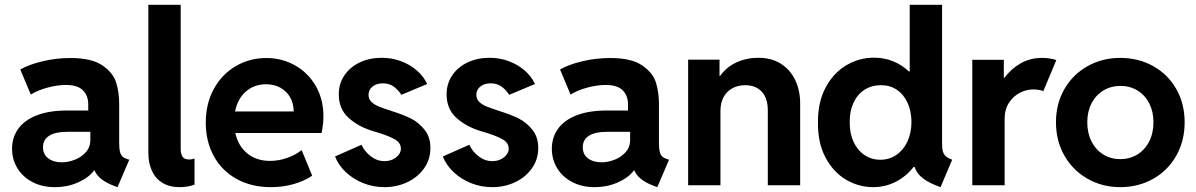

<svg xmlns="http://www.w3.org/2000/svg" viewBox="-20 -772 4984 800"><path d="M30.3 -152.3Q30.3 -199.7 56.2 -235.6Q82 -271.5 133.3 -291.5Q184.6 -311.5 257.8 -311.5H347.7V-336.9Q347.7 -373.5 325.4 -395.8Q303.2 -418 254.9 -418Q217.8 -418 176.3 -406.5Q134.8 -395 108.4 -377.9L64.5 -482.4Q97.7 -502 154.8 -516.1Q211.9 -530.3 273.4 -530.3Q361.3 -530.3 406.2 -499.8Q451.2 -469.2 463.9 -428.5Q476.6 -387.7 476.6 -338.9V-175.8Q476.6 -145 482.9 -130.6Q489.3 -116.2 506.8 -110.4L518.6 -106.4L469.7 7.8L454.1 2Q390.6 -22 373.5 -62.5H372.6Q350.6 -32.2 305.9 -12.2Q261.2 7.8 208 7.8Q156.2 7.8 115.7 -13.2Q75.2 -34.2 52.7 -70.8Q30.3 -107.4 30.3 -152.3ZM238.3 -95.7Q262.2 -95.7 289.8 -105.7Q317.4 -115.7 336.9 -137Q356.4 -158.2 356.4 -189.5V-222.7H258.8Q210.9 -222.7 185.1 -206.5Q159.2 -190.4 159.2 -158.2Q159.2 -128.9 180.9 -112.3Q202.6 -95.7 238.3 -95.7Z M598.1 -135.3V-752H732.9V-151.4Q732.9 -130.9 740.5 -119.1Q748 -107.4 768.1 -107.4Q778.8 -107.4 790.5 -111.3V-2.4Q760.7 7.8 728 7.8Q685.5 7.8 656.2 -10.5Q627 -28.8 612.5 -61.3Q598.1 -93.8 598.1 -135.3Z M837.4 -260.7Q837.4 -340.8 871.3 -402.1Q905.3 -463.4 962.9 -496.8Q1020.5 -530.3 1089.4 -530.3Q1154.3 -530.3 1208.7 -500Q1263.2 -469.7 1295.4 -414.3Q1327.6 -358.9 1327.6 -287.1Q1327.6 -270.5 1325.9 -255.1Q1324.2 -239.7 1319.8 -217.8H960.4Q972.2 -164.1 1010.3 -132.8Q1048.3 -101.6 1105 -101.6Q1142.1 -101.6 1177.2 -114.3Q1212.4 -127 1236.8 -146.5L1280.8 -40Q1249 -18.1 1204.1 -5.1Q1159.2 7.8 1108.9 7.8Q1027.3 7.8 965.8 -26.4Q904.3 -60.5 870.8 -121.6Q837.4 -182.6 837.4 -260.7ZM1203.6 -307.6Q1203.6 -340.8 1189 -366.5Q1174.3 -392.1 1148.4 -406.5Q1122.6 -420.9 1089.4 -420.9Q1038.6 -420.9 1004.2 -390.4Q969.7 -359.9 959.5 -307.6Z M1376 -120.1 1486.3 -168.9Q1499 -140.6 1525.1 -120.6Q1551.3 -100.6 1582 -100.6Q1601.1 -100.6 1616.7 -107.9Q1632.3 -115.2 1641.4 -127.2Q1650.4 -139.2 1650.4 -152.3Q1650.4 -178.2 1621.6 -193.4Q1592.8 -208.5 1547.4 -221.7L1534.2 -225.6Q1472.2 -244.6 1431.9 -281.5Q1391.6 -318.4 1391.6 -378.9Q1391.6 -423.3 1415 -458Q1438.5 -492.7 1479.2 -512Q1520 -531.2 1570.3 -531.2Q1613.8 -531.2 1651.6 -516.8Q1689.5 -502.4 1717.5 -477.8Q1745.6 -453.1 1759.8 -421.9L1652.3 -377Q1640.6 -396 1621.6 -410.4Q1602.5 -424.8 1575.2 -424.8Q1549.3 -424.8 1532.5 -411.6Q1515.6 -398.4 1515.6 -377Q1515.6 -358.9 1527.8 -347.2Q1540 -335.4 1559.1 -327.9Q1578.1 -320.3 1620.1 -306.6Q1660.6 -293.9 1692.4 -278.1Q1724.1 -262.2 1748.8 -231.7Q1773.4 -201.2 1773.4 -155.3Q1773.4 -108.4 1747.6 -71.3Q1721.7 -34.2 1677.7 -13.2Q1633.8 7.8 1582 7.8Q1535.2 7.8 1493.2 -9Q1451.2 -25.9 1420.4 -55.2Q1389.6 -84.5 1376 -120.1Z M1825.2 -120.1 1935.5 -168.9Q1948.2 -140.6 1974.4 -120.6Q2000.5 -100.6 2031.2 -100.6Q2050.3 -100.6 2065.9 -107.9Q2081.5 -115.2 2090.6 -127.2Q2099.6 -139.2 2099.6 -152.3Q2099.6 -178.2 2070.8 -193.4Q2042 -208.5 1996.6 -221.7L1983.4 -225.6Q1921.4 -244.6 1881.1 -281.5Q1840.8 -318.4 1840.8 -378.9Q1840.8 -423.3 1864.3 -458Q1887.7 -492.7 1928.5 -512Q1969.2 -531.2 2019.5 -531.2Q2063 -531.2 2100.8 -516.8Q2138.7 -502.4 2166.7 -477.8Q2194.8 -453.1 2209 -421.9L2101.6 -377Q2089.8 -396 2070.8 -410.4Q2051.8 -424.8 2024.4 -424.8Q1998.5 -424.8 1981.7 -411.6Q1964.8 -398.4 1964.8 -377Q1964.8 -358.9 1977.1 -347.2Q1989.3 -335.4 2008.3 -327.9Q2027.3 -320.3 2069.3 -306.6Q2109.9 -293.9 2141.6 -278.1Q2173.3 -262.2 2198 -231.7Q2222.7 -201.2 2222.7 -155.3Q2222.7 -108.4 2196.8 -71.3Q2170.9 -34.2 2127 -13.2Q2083 7.8 2031.2 7.8Q1984.4 7.8 1942.4 -9Q1900.4 -25.9 1869.6 -55.2Q1838.9 -84.5 1825.2 -120.1Z M2279.3 -152.3Q2279.3 -199.7 2305.2 -235.6Q2331.1 -271.5 2382.3 -291.5Q2433.6 -311.5 2506.8 -311.5H2596.7V-336.9Q2596.7 -373.5 2574.5 -395.8Q2552.2 -418 2503.9 -418Q2466.8 -418 2425.3 -406.5Q2383.8 -395 2357.4 -377.9L2313.5 -482.4Q2346.7 -502 2403.8 -516.1Q2460.9 -530.3 2522.5 -530.3Q2610.4 -530.3 2655.3 -499.8Q2700.2 -469.2 2712.9 -428.5Q2725.6 -387.7 2725.6 -338.9V-175.8Q2725.6 -145 2731.9 -130.6Q2738.3 -116.2 2755.9 -110.4L2767.6 -106.4L2718.8 7.8L2703.1 2Q2639.6 -22 2622.6 -62.5H2621.6Q2599.6 -32.2 2554.9 -12.2Q2510.3 7.8 2457 7.8Q2405.3 7.8 2364.7 -13.2Q2324.2 -34.2 2301.8 -70.8Q2279.3 -107.4 2279.3 -152.3ZM2487.3 -95.7Q2511.2 -95.7 2538.8 -105.7Q2566.4 -115.7 2585.9 -137Q2605.5 -158.2 2605.5 -189.5V-222.7H2507.8Q2460 -222.7 2434.1 -206.5Q2408.2 -190.4 2408.2 -158.2Q2408.2 -128.9 2429.9 -112.3Q2451.7 -95.7 2487.3 -95.7Z M2847.2 -523.4H2978V-456.1H2981Q3005.9 -492.2 3047.9 -511.7Q3089.8 -531.2 3140.1 -531.2Q3194.8 -531.2 3234.1 -506.1Q3273.4 -481 3293.7 -437.7Q3314 -394.5 3314 -340.8V0H3179.2V-311.5Q3179.2 -362.8 3154.1 -389.9Q3128.9 -417 3084.5 -417Q3055.2 -417 3032 -404.5Q3008.8 -392.1 2995.4 -368.2Q2981.9 -344.2 2981.9 -310.5V0H2847.2Z M3791 -76.2H3786.6Q3755.4 -36.6 3711.9 -14.4Q3668.5 7.8 3618.2 7.8Q3558.1 7.8 3505.1 -23.4Q3452.1 -54.7 3419.7 -115.5Q3387.2 -176.3 3388.2 -260.7Q3387.2 -345.2 3419.7 -406.5Q3452.1 -467.8 3505.9 -499.8Q3559.6 -531.7 3621.6 -531.7Q3663.6 -531.7 3700.4 -517.1Q3737.3 -502.4 3766.6 -474.6H3770.5V-752H3905.3V-171.4Q3905.3 -151.4 3909.2 -139.4Q3913.1 -127.4 3921.9 -120.1Q3930.7 -112.8 3947.3 -106.4L3898.9 7.8Q3851.6 -8.8 3825.2 -29.3Q3798.8 -49.8 3791 -76.2ZM3777.8 -263.2Q3777.3 -310.5 3760.7 -345.5Q3744.1 -380.4 3715.3 -398.9Q3686.5 -417.5 3650.4 -417Q3612.3 -417 3582.5 -398.2Q3552.7 -379.4 3536.4 -344.2Q3520 -309.1 3520.5 -263.2Q3520 -217.3 3536.1 -181.9Q3552.2 -146.5 3581.5 -126.5Q3610.8 -106.4 3648.4 -106.4Q3685.5 -106.4 3714.8 -126.5Q3744.1 -146.5 3760.7 -181.9Q3777.3 -217.3 3777.8 -263.2Z M4031.2 -522.9H4162.6V-447.8H4165Q4191.4 -483.9 4231.4 -507.3Q4271.5 -530.8 4323.2 -530.8Q4341.3 -530.8 4357.4 -527.8Q4373.5 -524.9 4381.3 -521.5L4327.1 -392.1Q4321.8 -395 4309.8 -397.2Q4297.9 -399.4 4284.2 -399.4Q4256.8 -399.4 4229.5 -385.5Q4202.1 -371.6 4184.1 -343.8Q4166 -315.9 4166 -277.3V0H4031.2Z M4379.9 -262.7Q4379.9 -340.3 4415.3 -401.4Q4450.7 -462.4 4512 -496.6Q4573.2 -530.8 4647.9 -530.8Q4723.1 -530.8 4784.4 -496.8Q4845.7 -462.9 4880.9 -401.6Q4916 -340.3 4916 -262.7Q4916 -184.6 4880.9 -122.8Q4845.7 -61 4784.4 -26.6Q4723.1 7.8 4647.9 7.8Q4573.2 7.8 4512 -26.9Q4450.7 -61.5 4415.3 -123Q4379.9 -184.6 4379.9 -262.7ZM4786.1 -262.7Q4786.1 -306.6 4768.6 -341.1Q4751 -375.5 4719.7 -394.8Q4688.5 -414.1 4648.4 -414.1Q4609.4 -414.1 4577.6 -395Q4545.9 -376 4528.1 -341.6Q4510.3 -307.1 4510.3 -262.7Q4510.3 -217.8 4528.1 -182.6Q4545.9 -147.5 4577.4 -128.2Q4608.9 -108.9 4647.9 -108.9Q4687 -108.9 4718.8 -128.2Q4750.5 -147.5 4768.3 -182.6Q4786.1 -217.8 4786.1 -262.7Z"/></svg>

Font: Reddit Sans
Style: Bold
Weight: 700
Designer: Stephen Hutchings
Foundry: Reddit
Version: Version 1.013